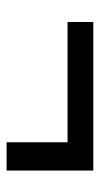

<svg xmlns="http://www.w3.org/2000/svg" viewBox="123 -558 310 597"><g transform="rotate(90 278.5 -259.0)"><path d="M47.9 -313.5V-393.6H509.8V-124H421.9V-313.5Z"/></g></svg>

Font: Gothic A1 Medium
Style: Regular
Weight: 500
Designer: HanYang I&C Co.,Ltd.
Foundry: HanYang I&C Co.,Ltd.
Version: Version 2.50